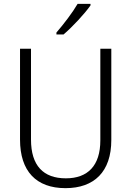

<svg xmlns="http://www.w3.org/2000/svg" viewBox="-20 -967 682 997"><path d="M450 -939V-947H383C357 -902 311 -842 273 -798V-788H310C356 -827 420 -896 450 -939ZM558 -240V-714H501V-238C501 -107 436 -41 322 -41C205 -41 141 -107 141 -242V-714H84V-242C84 -78 168 10 320 10C469 10 558 -75 558 -240Z"/></svg>

Font: Noto Sans Gujarati SemiCondensed Light
Style: Regular
Weight: 300
Width: 4
Designer: Jelle Bosma - Monotype Design Team, Universal Thirst
Foundry: Monotype Imaging Inc.
Version: Version 2.106